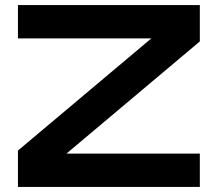

<svg xmlns="http://www.w3.org/2000/svg" viewBox="-20 -740 861 760"><path d="M51 -588V-720H771V-576L243 -132H771V0H51V-144L579 -588Z"/></svg>

Font: Orbitron
Style: Bold
Weight: 700
Designer: Matt McInerney
Foundry: Matt McInerney
Version: Version 001.001